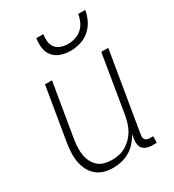

<svg xmlns="http://www.w3.org/2000/svg" viewBox="-181 -842 862 952"><g transform="rotate(-30 250.0 -366.0)"><path d="M186 8Q159 8 134.5 1Q110 -6 91 -22.5Q72 -39 61 -61.5Q50 -84 45.5 -109.5Q41 -135 42.5 -162Q44 -189 48 -215L99 -520H139L87 -209Q84 -188 83 -166.5Q82 -145 85.5 -124Q89 -103 98 -85Q107 -67 122 -53.5Q137 -40 157.5 -34.5Q178 -29 200 -29Q220 -29 240 -33Q260 -37 278.5 -47.5Q297 -58 313 -74Q329 -90 339.5 -108.5Q350 -127 356 -147Q362 -167 366 -187L421 -520H461L385 -64Q384 -57 385 -50Q386 -43 390.5 -38Q395 -33 402 -31Q409 -29 416 -29H435L434 8H409Q394 8 380 4Q366 0 356.5 -10Q347 -20 345 -34.5Q343 -49 345 -64L350 -90Q337 -68 320 -48.5Q303 -29 280.5 -16Q258 -3 234 2.5Q210 8 186 8ZM293 -600Q265 -600 239 -608.5Q213 -617 196 -637Q179 -657 175.5 -684.5Q172 -712 176 -740H216Q213 -719 215 -699Q217 -679 228.5 -664Q240 -649 259 -642.5Q278 -636 299 -636Q320 -636 341 -642.5Q362 -649 378.5 -664Q395 -679 404 -699Q413 -719 416 -740H456Q452 -712 438.5 -684.5Q425 -657 402 -637Q379 -617 350 -608.5Q321 -600 293 -600Z"/></g></svg>

Font: Iosevka Extralight
Style: Italic
Weight: 200
Italic angle: -9°
Monospace: yes
Designer: Belleve Invis
Foundry: Belleve Invis
Version: Version 32.5.0; ttfautohint (v1.8.4)